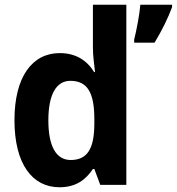

<svg xmlns="http://www.w3.org/2000/svg" viewBox="-20 -780 746 810"><path d="M231 10C300 10 341 -21 372 -67H378L403 0H513V-760H372V-579C372 -542 378 -504 381 -476H377C347 -525 300 -556 232 -556C116 -556 41 -456 41 -273C41 -90 115 10 231 10ZM706 -750V-760H572C569 -719 555 -648 546 -613V-600H632C662 -649 689 -704 706 -750ZM278 -105C218 -105 184 -161 184 -272C184 -381 217 -439 277 -439C352 -439 378 -384 378 -277V-255C377 -153 349 -105 278 -105Z"/></svg>

Font: Noto Sans Kannada SemiCondensed
Style: Bold
Weight: 700
Width: 4
Designer: Jelle Bosma - Monotype Design Team
Foundry: Monotype Imaging Inc.
Version: Version 2.005